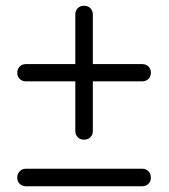

<svg xmlns="http://www.w3.org/2000/svg" viewBox="-20 -648 587 668"><path d="M272 -162Q259 -162 250.5 -170.5Q242 -179 242 -192V-365H70Q57 -365 48.5 -373.5Q40 -382 40 -395Q40 -408 48.5 -416.5Q57 -425 70 -425H242V-598Q242 -611 250.5 -619.5Q259 -628 272 -628Q286 -628 294.5 -619.5Q303 -611 303 -598V-425H475Q488 -425 496.5 -416.5Q505 -408 505 -395Q505 -382 496.5 -373.5Q488 -365 475 -365H303V-192Q303 -179 294.5 -170.5Q286 -162 272 -162ZM70 0Q57 0 48.5 -8.5Q40 -17 40 -30Q40 -43 48.5 -52Q57 -61 70 -61H475Q488 -61 496.5 -52Q505 -43 505 -30Q505 -17 496.5 -8.5Q488 0 475 0Z"/></svg>

Font: ComfortaaLight
Style: Regular
Weight: 300
Designer: Johan Aakerlund
Foundry: Johan Aakerlund
Version: Version 3.104; ttfautohint (v1.8.1.43-b0c9)